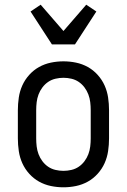

<svg xmlns="http://www.w3.org/2000/svg" viewBox="-20 -789 540 817"><path d="M250 8Q223 8 196.5 2.5Q170 -3 146.5 -16Q123 -29 104.5 -49.5Q86 -70 75 -94.5Q64 -119 60 -146Q56 -173 56 -200V-320Q56 -347 60 -374Q64 -401 75 -425.5Q86 -450 104.5 -470.5Q123 -491 146.5 -504Q170 -517 196.5 -522.5Q223 -528 250 -528Q277 -528 303.5 -522.5Q330 -517 353.5 -504Q377 -491 395.5 -470.5Q414 -450 425 -425.5Q436 -401 440 -374Q444 -347 444 -320V-200Q444 -173 440 -146Q436 -119 425 -94.5Q414 -70 395.5 -49.5Q377 -29 353.5 -16Q330 -3 303.5 2.5Q277 8 250 8ZM250 -62Q267 -62 284 -66Q301 -70 315 -79.5Q329 -89 339.5 -103Q350 -117 356 -133Q362 -149 364 -166Q366 -183 366 -200V-320Q366 -337 364 -354Q362 -371 356 -387Q350 -403 339.5 -417Q329 -431 315 -440.5Q301 -450 284 -454Q267 -458 250 -458Q233 -458 216 -454Q199 -450 185 -440.5Q171 -431 160.5 -417Q150 -403 144 -387Q138 -371 136 -354Q134 -337 134 -320V-200Q134 -183 136 -166Q138 -149 144 -133Q150 -117 160.5 -103Q171 -89 185 -79.5Q199 -70 216 -66Q233 -62 250 -62ZM201 -600 110 -740 153 -769 250 -657 347 -769 390 -740 299 -600Z"/></svg>

Font: Iosevka MaddieWtf
Style: Regular
Weight: 400
Monospace: yes
Designer: Belleve Invis
Foundry: Belleve Invis
Version: Version 31.3.0; ttfautohint (v1.8.3)